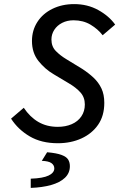

<svg xmlns="http://www.w3.org/2000/svg" viewBox="-20 -687 640 937"><path d="M262 12Q182 12 125 -21.5Q68 -55 34 -108L96 -161Q126 -116 167 -92Q208 -68 262 -68Q300 -68 330 -81Q360 -94 377 -119Q394 -144 394 -177Q394 -212 372.5 -236Q351 -260 315 -281L243 -324Q200 -349 168 -389Q136 -429 136 -487Q136 -539 162.5 -580Q189 -621 236 -644Q283 -667 342 -667Q407 -667 459.5 -638Q512 -609 542 -567L481 -515Q458 -545 422 -566.5Q386 -588 339 -588Q308 -588 283.5 -575.5Q259 -563 245 -541.5Q231 -520 231 -494Q231 -460 252.5 -438Q274 -416 304 -398L381 -351Q412 -331 436.5 -308Q461 -285 475 -255.5Q489 -226 489 -185Q489 -122 459 -78.5Q429 -35 377.5 -11.5Q326 12 262 12ZM130 230V185Q190 183 217.5 169.5Q245 156 245 135Q245 119 231 109Q217 99 184 98L210 56Q256 60 280 69Q304 78 312.5 91.5Q321 105 321 124Q321 158 296.5 181Q272 204 229 216Q186 228 130 230Z"/></svg>

Font: Source Code Pro ExtraLight Medium
Style: Italic
Weight: 500
Italic angle: -11°
Monospace: yes
Version: Version 1.016;hotconv 1.0.116;makeotfexe 2.5.65601